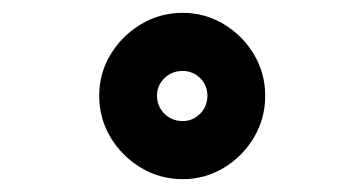

<svg xmlns="http://www.w3.org/2000/svg" viewBox="-20 -793 540 299"><path d="M264.5 -514Q229 -514 199.5 -531.8Q170 -549.5 152.2 -579Q134.5 -608.5 134.5 -644Q134.5 -679 152.2 -708.2Q170 -737.5 199.5 -755.2Q229 -773 264.5 -773Q299.5 -773 328.8 -755.2Q358 -737.5 375.5 -708.2Q393 -679 393 -644Q393 -608.5 375.5 -579Q358 -549.5 328.8 -531.8Q299.5 -514 264.5 -514ZM264.5 -604.5Q280.5 -604.5 291.8 -616Q303 -627.5 303 -644Q303 -660 291.8 -671.2Q280.5 -682.5 264.5 -682.5Q247.5 -682.5 236 -671.2Q224.5 -660 224.5 -644Q224.5 -627.5 236 -616Q247.5 -604.5 264.5 -604.5Z"/></svg>

Font: Trispace
Style: Bold
Weight: 700
Designer: Tyler Finck
Foundry: Etcetera Type Company
Version: Version 1.210; ttfautohint (v1.8.3)